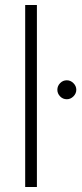

<svg xmlns="http://www.w3.org/2000/svg" viewBox="-20 -750 327 770"><path d="M81 0V-730H128V0ZM248 -352Q232 -352 221 -363.5Q210 -375 210 -390Q210 -405 221 -416.5Q232 -428 248 -428Q263 -428 274.5 -416.5Q286 -405 286 -390Q286 -375 274.5 -363.5Q263 -352 248 -352Z"/></svg>

Font: MuseoModerno ExtraLight
Style: Regular
Weight: 200
Designer: Pablo Cosgaya, Héctor Gatti, Marcela Romero, and the Authors of The MuseoModerno Project.
Foundry: Omnibus-Type Team
Version: Version 1.001